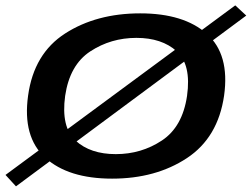

<svg xmlns="http://www.w3.org/2000/svg" viewBox="-66 -644 914 697"><path d="M-46 -9 -8 32.5 828 -587.5 788 -624.5ZM341 4.5Q499.5 4.5 612.5 -70Q725.5 -144.5 747.5 -297Q768.5 -446.5 685 -521Q601.5 -595.5 443 -595.5Q284 -595.5 170.5 -522.5Q57 -449.5 36 -297Q15 -147 98.5 -71.2Q182 4.5 341 4.5ZM354.5 -84.5Q262 -84.5 208.5 -133.5Q155 -182.5 170.5 -296Q187 -408.5 261.8 -457.5Q336.5 -506.5 429 -506.5Q521.5 -506.5 575.2 -458Q629 -409.5 613 -296Q596.5 -183.5 521.8 -134Q447 -84.5 354.5 -84.5Z"/></svg>

Font: Anybody Expanded Medium
Style: Italic
Weight: 500
Width: 7
Italic angle: -10°
Version: Version 1.113;gftools[0.9.25]